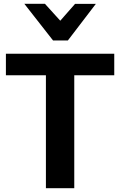

<svg xmlns="http://www.w3.org/2000/svg" viewBox="-20 -995 635 1015"><path d="M11.2 -597.2V-710.9H584V-597.2H372.6V0H222.7V-597.2ZM260.3 -781.2 108.6 -974.9H217.5L298.6 -885.5L376.7 -974.4H486.6L338.9 -781.2Z"/></svg>

Font: RobotoFlex
Style: Regular
Weight: 400
Designer: Berlow after Robertson
Foundry: Google
Version: Version 2.136